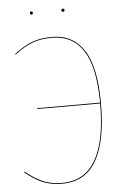

<svg xmlns="http://www.w3.org/2000/svg" viewBox="-57 -861 617 912"><g transform="rotate(-5 251.5 -405.0)"><path d="M419 -356Q419 -176 366 -83.5Q313 9 203 9Q148 9 108 -8.5Q68 -26 26 -61L29 -64Q71 -30 110 -12.5Q149 5 203 5Q415 5 415 -355H115V-359H415Q414 -529 363 -607.5Q312 -686 213 -686Q160 -686 119.5 -670.5Q79 -655 35 -621L33 -624Q76 -658 117.5 -674Q159 -690 214 -690Q314 -690 366.5 -609.5Q419 -529 419 -356ZM134 -812Q134 -804 127 -804Q120 -804 120 -812Q120 -819 127 -819Q134 -819 134 -812ZM285 -812Q285 -809 283 -806.5Q281 -804 278 -804Q274 -804 272 -806.5Q270 -809 270 -812Q270 -819 278 -819Q285 -819 285 -812Z"/></g></svg>

Font: FiraGO Four
Style: Regular
Weight: 100
Designer: bBox Type
Foundry: bBox Type GmbH
Version: Version 1.001